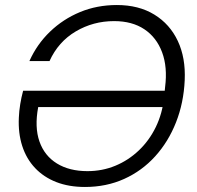

<svg xmlns="http://www.w3.org/2000/svg" viewBox="-20 -732 782 764"><path d="M318 12Q254 12 204 -7.5Q154 -27 119.5 -63.5Q85 -100 68.5 -151Q52 -202 55 -264Q56 -290 60.5 -317.5Q65 -345 72 -371H651L640 -306H132Q117 -226 137 -169Q157 -112 206.5 -81.5Q256 -51 328 -51Q387 -51 439 -72.5Q491 -94 532.5 -133.5Q574 -173 600 -226.5Q626 -280 633 -345L637 -386Q647 -465 625 -524Q603 -583 554.5 -615.5Q506 -648 434 -648Q351 -648 281.5 -607Q212 -566 177 -489H97Q127 -556 179 -606Q231 -656 298.5 -684Q366 -712 445 -712Q532 -712 594 -674Q656 -636 687.5 -569Q719 -502 715 -413Q711 -323 680.5 -245.5Q650 -168 597.5 -110Q545 -52 474 -20Q403 12 318 12Z"/></svg>

Font: DM Sans Light
Style: Italic
Weight: 300
Italic angle: -10°
Designer: Colophon Foundry, Jonny Pinhorn
Foundry: Colophon Foundry
Version: Version 4.004;gftools[0.9.30]